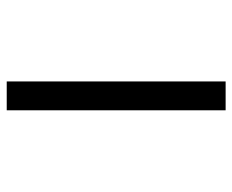

<svg xmlns="http://www.w3.org/2000/svg" viewBox="-82 -632 714 591"><g transform="rotate(-90 275.5 -337.0)"><path d="M319.8 0V-673.8H231V0Z"/></g></svg>

Font: Droid Sans Arabic
Style: Regular
Weight: 400
Foundry: Ascender Corporation
Version: Version 1.00